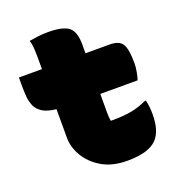

<svg xmlns="http://www.w3.org/2000/svg" viewBox="-130 -816 861 932"><g transform="rotate(-20 300.0 -349.5)"><path d="M13 -550H132V-618Q132 -638 130.5 -660Q129 -682 123 -699Q145 -703 169.5 -706Q194 -709 219 -709Q298 -709 327.5 -685Q357 -661 357 -596V-550H481Q531 -550 547.5 -523Q564 -496 564 -423Q564 -403 559.5 -379Q555 -355 550 -340H357V-246Q357 -220 360 -200H371Q427 -200 467.5 -207.5Q508 -215 548 -234H554Q559 -212 560.5 -195Q562 -178 562 -161Q562 -74 523 -34Q500 -11 461.5 -0.5Q423 10 371 10Q293 10 240 -21.5Q187 -53 159.5 -100Q132 -147 132 -195V-343Q87 -348 62.5 -363Q38 -378 27.5 -401.5Q17 -425 15 -453.5Q13 -482 13 -515Z"/></g></svg>

Font: Recursive Mn Csl St XBk
Style: Regular
Weight: 1000
Monospace: yes
Version: Version 1.079;hotconv 1.0.112;makeotfexe 2.5.65598; ttfautoh